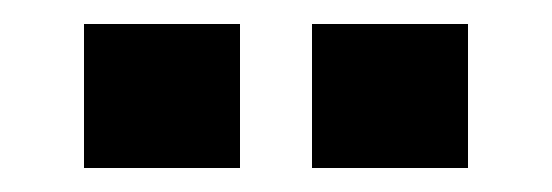

<svg xmlns="http://www.w3.org/2000/svg" viewBox="-20 -710 460 160"><path d="M240 -690H370V-570H240ZM50 -690H180V-570H50Z"/></svg>

Font: Uncut Sans Variable
Style: Regular
Weight: 400
Designer: Kasper Nordkvist
Foundry: UNCUT.wtf
Version: Version 1.303;Glyphs 3.1.2 (3151)